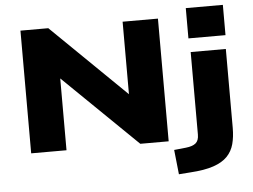

<svg xmlns="http://www.w3.org/2000/svg" viewBox="-60 -829 1447 1099"><g transform="rotate(-5 663.0 -279.0)"><path d="M92 0V-705H252L704 -264H679V-705H882V0H719L270 -437H295V0ZM1046 -577V-751H1259V-577ZM924 193 909 52 977 45Q1015 41 1033.5 26Q1052 11 1052 -24V-498H1254V-45Q1254 7 1243 48Q1232 89 1203.5 118.5Q1175 148 1123.5 165.5Q1072 183 991 188Z"/></g></svg>

Font: Nunito Sans 10pt Expanded Black
Style: Regular
Weight: 900
Width: 7
Designer: Vernon Adams
Foundry: Vernon Adams
Version: Version 3.101;gftools[0.9.27]